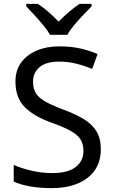

<svg xmlns="http://www.w3.org/2000/svg" viewBox="-20 -964 589 994"><path d="M502 -191Q502 -96 433 -43Q364 10 247 10Q187 10 136 1Q85 -8 51 -24V-110Q87 -94 140.5 -81Q194 -68 251 -68Q331 -68 371.5 -99Q412 -130 412 -183Q412 -218 397 -242Q382 -266 345.5 -286.5Q309 -307 244 -330Q153 -363 106.5 -411Q60 -459 60 -542Q60 -599 89 -639.5Q118 -680 169.5 -702Q221 -724 288 -724Q347 -724 396 -713Q445 -702 485 -684L457 -607Q420 -623 376.5 -634Q333 -645 286 -645Q219 -645 185 -616.5Q151 -588 151 -541Q151 -505 166 -481Q181 -457 215 -438Q249 -419 307 -397Q370 -374 413.5 -347.5Q457 -321 479.5 -284Q502 -247 502 -191ZM239 -784Q226 -807 204 -833.5Q182 -860 158 -886Q134 -912 116 -931V-944H176Q202 -927 230 -903Q258 -879 283 -852Q310 -879 338 -903Q366 -927 392 -944H454V-931Q435 -912 410.5 -886Q386 -860 363.5 -833.5Q341 -807 329 -784Z"/></svg>

Font: Noto Sans Rejang
Style: Regular
Weight: 400
Designer: Monotype Design Team
Foundry: Monotype Imaging Inc.
Version: Version 2.001; ttfautohint (v1.8.4.7-5d5b)